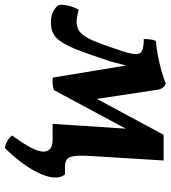

<svg xmlns="http://www.w3.org/2000/svg" viewBox="12 -531 704 792"><g transform="rotate(90 364.0 -135.0)"><path d="M61 7Q33 7 15.5 -2.5Q-2 -12 -11 -24Q-14 -42 -8.5 -65Q-3 -88 8 -108Q21 -104 35.5 -101.5Q50 -99 58 -99Q86 -99 103.5 -116Q121 -133 136.5 -169.5Q152 -206 171 -264Q189 -314 191 -337.5Q193 -361 178 -368.5Q163 -376 129 -376Q129 -389 130.5 -402.5Q132 -416 137 -426Q163 -428 195.5 -434Q228 -440 260 -449Q292 -458 313 -467Q334 -459 338 -434L384 -129L360 -153L524 -458H630L611 -149Q608 -95 615.5 -73Q623 -51 656 -51L655 0H479L502 -352L517 -336L340 -6Q317 3 288 -1L232 -341H248L221 -237Q191 -146 169.5 -92.5Q148 -39 124.5 -16Q101 7 61 7ZM578 197Q561 194 547.5 185.5Q534 177 527 167Q593 77 593.5 38.5Q594 0 544 0V-51H687Q703 -33 700 -3Q697 27 679.5 62Q662 97 635 132.5Q608 168 578 197Z"/></g></svg>

Font: Vollkorn SemiBold
Style: Italic
Weight: 600
Italic angle: -11°
Designer: Friedrich Althausen
Foundry: Friedrich Althausen
Version: Version 5.000